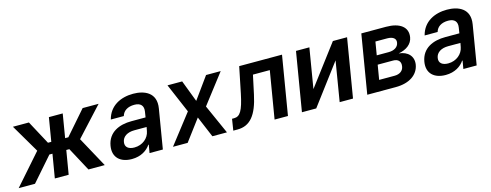

<svg xmlns="http://www.w3.org/2000/svg" viewBox="-38 -1133 4410 1723"><g transform="rotate(-15 2167.0 -271.0)"><path d="M-14.9 0H136.7L329.5 -220.2H358L321 0H449.6L486.5 -220.2H514.9L633.2 0H784.8L631 -281.6L873.9 -545.5H725.5L533.7 -325.6H503.9L540.5 -545.5H411.9L375.4 -325.6H344.5L226.2 -545.5H77.8L233 -281.6Z M1035.2 11C1120.7 11 1179 -29.1 1209.5 -74.9H1213.8L1201 0H1324.6L1385.3 -365.1C1409.4 -509.2 1299 -552.6 1195.3 -552.6C1080.6 -552.6 974.1 -502.1 943.2 -380.7H1063.9C1076.7 -426.8 1118.3 -454.2 1180.8 -454.2C1240.4 -454.2 1266 -422.6 1257.5 -370L1249.3 -318.5H1117.9C1006 -318.5 900.2 -275.9 879.6 -153.1C861.9 -46.2 931.5 11 1035.2 11ZM1004.3 -155.2C1011.7 -204.9 1058.2 -233 1122.2 -233H1236.2L1229 -195.7C1218 -134.6 1160.9 -83.5 1083.8 -83.5C1030.2 -83.5 996.4 -108.3 1004.3 -155.2Z M1650.2 -545.5H1513.8L1630.3 -272.7L1418.7 0H1555L1702.1 -196.4L1784.8 0H1920.1L1798.3 -272.7L2008.2 -545.5H1872.2L1726.9 -344.1Z M1979 0H2018.8C2136 0 2203.1 -82.4 2241.8 -264.2L2279.5 -440H2436.1L2362.6 0H2486.9L2577.8 -545.5H2180L2130.7 -304C2098.7 -150.9 2070.7 -105.8 2014.6 -105.8H1995.7Z M2770.2 -174 2832 -545.5H2707.7L2616.8 0H2749.6L3028.8 -371.8L2967.3 0H3091.3L3182.2 -545.5H3050.4Z M3223.7 0H3488.3C3616.1 0 3698.5 -57.9 3713.8 -148.1C3726.2 -224.1 3676.1 -277.7 3592 -285.2C3666.2 -298.7 3718.4 -337.4 3728.7 -398.8C3744 -490.8 3672.2 -545.5 3544 -545.5H3314.6ZM3361.2 -101.2 3383.9 -236.5H3527.7C3574.6 -236.5 3599.4 -209.2 3591.3 -164.1C3585.6 -125.4 3552.9 -101.2 3505 -101.2ZM3397.4 -319.6 3418 -442.5H3526.6C3580.3 -442.5 3609.7 -419.7 3603 -382.5C3596.9 -343.4 3560.7 -319.6 3508.5 -319.6Z M3950.6 11C4036.2 11 4094.5 -29.1 4125 -74.9H4129.3L4116.5 0H4240.1L4300.8 -365.1C4324.9 -509.2 4214.5 -552.6 4110.8 -552.6C3996.1 -552.6 3889.6 -502.1 3858.7 -380.7H3979.4C3992.2 -426.8 4033.7 -454.2 4096.2 -454.2C4155.9 -454.2 4181.5 -422.6 4172.9 -370L4164.8 -318.5H4033.4C3921.5 -318.5 3815.7 -275.9 3795.1 -153.1C3777.3 -46.2 3846.9 11 3950.6 11ZM3919.7 -155.2C3927.2 -204.9 3973.7 -233 4037.6 -233H4151.6L4144.5 -195.7C4133.5 -134.6 4076.3 -83.5 3999.3 -83.5C3945.7 -83.5 3911.9 -108.3 3919.7 -155.2Z"/></g></svg>

Font: Margiela Sans Semi Bold
Style: Italic
Weight: 600
Italic angle: -9.39999°
Designer: Stefan Endress, Andreas Faust
Version: Version 1.100;FEAKit 1.0